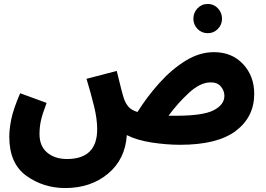

<svg xmlns="http://www.w3.org/2000/svg" viewBox="-20 -720 1345 972"><path d="M892 13Q1081 13 1174 -57.5Q1267 -128 1267 -245Q1267 -335 1210.5 -395.5Q1154 -456 1063 -456Q990 -456 919.5 -412.5Q849 -369 787 -300Q725 -231 676 -153Q644 -163 630 -180Q616 -197 608 -219Q597 -252 571 -361L418 -321Q440 -248 456 -183Q472 -118 472 -66Q472 85 319 85Q258 85 219 52.5Q180 20 180 -41Q180 -78 187.5 -111Q195 -144 216 -199L82 -248Q47 -166 37 -116Q27 -66 27 -28Q27 108 113.5 170Q200 232 310 232Q439 232 526.5 159.5Q614 87 622 -36Q673 -10 748 1.5Q823 13 892 13ZM1047 -303Q1081 -303 1098.5 -281.5Q1116 -260 1116 -235Q1116 -190 1062 -162Q1008 -134 869 -134Q850 -134 833 -134Q880 -198 937 -250.5Q994 -303 1047 -303ZM1032 -552Q1062 -552 1083 -573.5Q1104 -595 1104 -625Q1104 -656 1083 -678Q1062 -700 1032 -700Q1001 -700 980 -678Q959 -656 959 -625Q959 -595 980 -573.5Q1001 -552 1032 -552Z"/></svg>

Font: Noto Sans Arabic Condensed Extra
Style: Regular
Weight: 800
Width: 3
Designer: Nadine Chahine - Monotype Design Team
Foundry: Monotype Imaging Inc.
Version: Version 1.902